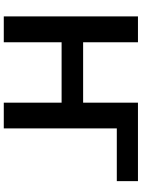

<svg xmlns="http://www.w3.org/2000/svg" viewBox="116 -884 768 1041"><g transform="rotate(90 500.5 -364.0)"><path d="M962.4 -727.5V-612.8H647.9L538.6 -727.5ZM69.3 0V-727.5H209.5V-430.2H537.1V-727.5H676.8V0H537.1V-313.5H209.5V0Z"/></g></svg>

Font: Inter
Style: 650
Weight: 650
Designer: Rasmus Andersson
Foundry: rsms
Version: Version 4.001;git-66647c0bb